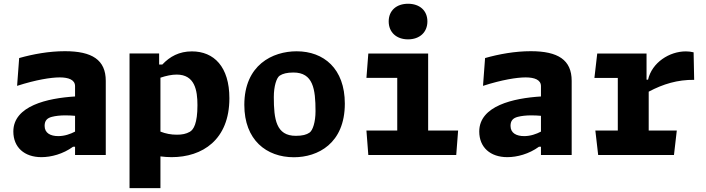

<svg xmlns="http://www.w3.org/2000/svg" viewBox="-20 -825 3760 1022"><path d="M543 0V-394.5C543 -506.5 470 -552.5 325.5 -552.5C241.5 -552.5 156 -537 82 -516L71 -368C172 -400.5 251.5 -413 298 -413C344.5 -413 379.5 -400.5 379.5 -366.5V-311.5C233.5 -302.5 51 -262 51 -125C51 -41 109.5 11.5 200.5 11.5C252 11.5 315.5 -5 369 -44H379.5V0ZM217.5 -155C217.5 -183 231 -196.5 256 -203C296.5 -213.5 348 -211.5 379.5 -208.5V-124.5C354.5 -111.5 324 -100.5 290 -100.5C249.5 -100.5 217.5 -116 217.5 -155Z M1201 -302C1201 -469.5 1119 -551.5 1001.5 -551.5C933.5 -551.5 884 -524 844 -481.5H827V-540.5H669.5V176.5H834V7.5C853.5 10 873 11.5 893.5 11.5C1057 11.5 1201 -80.5 1201 -302ZM834 -124.5V-411.5C865.5 -422 894.5 -428 920.5 -428C1017 -428 1031 -344.5 1031 -265C1031 -168 1010.5 -135 990.5 -123.5C970.5 -112 948.5 -108 921.5 -108C890 -108 862 -113.5 834 -124.5Z M1544.5 12C1671 12 1815.5 -60.5 1815.5 -273.5C1815.5 -460 1703 -552 1559 -552C1431 -552 1280.5 -479.5 1280.5 -266.5C1280.5 -80 1398 12 1544.5 12ZM1437.5 -308.5C1437.5 -366.5 1452 -411.5 1469 -422.5C1485.5 -433 1507.5 -439 1542 -439C1646.5 -439 1659.5 -351.5 1659.5 -233.5C1659.5 -175.5 1645 -131 1627.5 -119C1611.5 -108 1590 -102 1554.5 -102C1450 -102 1437.5 -189.5 1437.5 -308.5Z M1940.5 -540 1930.5 -410.5H2094.5V-130H1930.5L1940.5 0H2408.5L2418.5 -130H2259V-540ZM2049 -711C2049 -653 2090.5 -615.5 2152 -615.5C2213.5 -615.5 2255 -653 2255 -711C2255 -769 2213.5 -805 2152 -805C2090.5 -805 2049 -769 2049 -711Z M3023 0V-394.5C3023 -506.5 2950 -552.5 2805.5 -552.5C2721.5 -552.5 2636 -537 2562 -516L2551 -368C2652 -400.5 2731.5 -413 2778 -413C2824.5 -413 2859.5 -400.5 2859.5 -366.5V-311.5C2713.5 -302.5 2531 -262 2531 -125C2531 -41 2589.5 11.5 2680.5 11.5C2732 11.5 2795.5 -5 2849 -44H2859.5V0ZM2697.5 -155C2697.5 -183 2711 -196.5 2736 -203C2776.5 -213.5 2828 -211.5 2859.5 -208.5V-124.5C2834.5 -111.5 2804 -100.5 2770 -100.5C2729.5 -100.5 2697.5 -116 2697.5 -155Z M3421.5 -540H3159L3144 -410H3268.5V-130H3149L3164 0H3567.5L3582.5 -130H3433V-337C3510 -378 3587 -401 3675 -400L3672 -546.5C3658 -550 3644.5 -551.5 3630.5 -551.5C3543.5 -551.5 3450.5 -492.5 3429.5 -401H3421.5Z"/></svg>

Font: Monaspace Argon ExtraBold
Style: Bold
Weight: 800
Designer: Riley Cran & the Lettermatic Team
Foundry: Lettermatic
Version: Version 1.000 (Monaspace Argon)